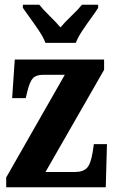

<svg xmlns="http://www.w3.org/2000/svg" viewBox="-20 -786 483 806"><path d="M6 0V-41L252 -472H161Q132 -472 118.5 -458Q105 -444 95 -403L88 -374H31L42 -536H417V-493L171 -64H294Q329 -64 345 -81Q361 -98 369 -147L374 -181H429L424 0ZM171 -606Q162 -629 144.5 -655.5Q127 -682 108 -708Q89 -734 76 -753V-766H145Q160 -747 187.5 -720Q215 -693 234 -671Q252 -693 280.5 -720Q309 -747 324 -766H392V-753Q380 -734 361 -708Q342 -682 324.5 -655.5Q307 -629 298 -606Z"/></svg>

Font: Noto Serif Ethiopic ExtraCondensed ExtraBold
Style: Regular
Weight: 800
Width: 2
Designer: Monotype Design Team
Foundry: Monotype Imaging Inc.
Version: Version 2.102; ttfautohint (v1.8.4.7-5d5b)